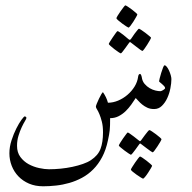

<svg xmlns="http://www.w3.org/2000/svg" viewBox="-20 -438 698 699"><path d="M604 -149.9Q604 -135.3 600.3 -116.5Q596.7 -97.7 588.9 -80.8Q581.1 -64 569.3 -52.5Q557.6 -41 541 -41Q526.9 -41 516.4 -45.9Q505.9 -50.8 497.8 -57.4Q489.7 -64 483.9 -70.6Q478 -77.1 474.1 -81.1Q466.8 -69.8 457.8 -57.1Q448.7 -44.4 437.5 -33.4Q426.3 -22.5 412.1 -15.1Q397.9 -7.8 380.9 -7.8Q380.9 7.8 380.6 17.8Q380.4 27.8 379.4 36.4Q378.4 44.9 377 53Q375.5 61 373 72.8Q365.7 107.9 351.8 134Q337.9 160.2 319.3 178.7Q300.8 197.3 278.6 209.2Q256.3 221.2 232.4 228Q208.5 234.9 184.1 237.5Q159.7 240.2 137.2 240.2Q108.4 240.2 85.7 230.5Q63 220.7 47.1 204.1Q31.2 187.5 22.7 165.8Q14.2 144 14.2 120.1Q14.2 96.7 22 72.8Q29.8 48.8 39.6 29.5Q49.3 10.3 58.3 -2Q67.4 -14.2 69.8 -14.2Q72.3 -14.2 74.2 -12.5Q76.2 -10.7 76.2 -8.8Q76.2 -5.9 70.8 2.9Q65.4 11.7 59.1 25.1Q52.7 38.6 47.4 55.9Q42 73.2 42 92.8Q42 117.2 54.2 133.5Q66.4 149.9 84.2 159.7Q102.1 169.4 122.3 173.8Q142.6 178.2 158.2 178.2Q179.2 178.2 201.2 176Q223.1 173.8 243.7 169.4Q264.2 165 281.7 158.9Q299.3 152.8 311 145Q336.9 127.9 345.9 104Q355 80.1 355 43.9Q355 21 350.8 4.9Q346.7 -11.2 342 -22.2Q337.4 -33.2 333.3 -39.6Q329.1 -45.9 329.1 -49.8Q329.1 -52.7 332.5 -61Q335.9 -69.3 340.3 -78.6Q344.7 -87.9 348.9 -95Q353 -102.1 355 -102.1Q360.8 -93.8 365.5 -84.2Q370.1 -74.7 373 -64Q391.6 -64 410.2 -71.8Q428.7 -79.6 444.1 -92.8Q459.5 -106 470 -123Q480.5 -140.1 482.9 -159.2Q484.4 -168.9 490.2 -168.9Q491.2 -168.9 493.2 -165.8Q495.1 -162.6 496.1 -157.2Q498 -142.6 506.3 -132.8Q514.6 -123 525.1 -116.9Q535.6 -110.8 546.1 -108.4Q556.6 -106 564 -106Q565.4 -106 568.4 -107.2Q571.3 -108.4 574 -110.1Q576.7 -111.8 578.9 -113.8Q581.1 -115.7 581.1 -117.2Q581.1 -120.6 577.6 -124.5Q574.2 -128.4 570.1 -131.8Q565.9 -135.3 562.5 -138.2Q559.1 -141.1 559.1 -142.1Q559.1 -143.6 561.3 -152.8Q563.5 -162.1 566.9 -172.6Q570.3 -183.1 573.5 -191.7Q576.7 -200.2 579.1 -200.2Q583 -200.2 587.4 -194.6Q591.8 -189 595.5 -180.9Q599.1 -172.9 601.6 -164.3Q604 -155.8 604 -149.9ZM480 -385.7Q480 -383.8 475.6 -376Q471.2 -368.2 465.8 -359.6Q460.4 -351.1 455.1 -344.2Q449.7 -337.4 447.8 -337.4Q446.8 -337.4 439.7 -342Q432.6 -346.7 424.6 -352.5Q416.5 -358.4 410.2 -364Q403.8 -369.6 403.8 -371.6Q403.8 -373.5 408.4 -381.1Q413.1 -388.7 418.9 -397Q424.8 -405.3 429.9 -411.9Q435.1 -418.5 436 -418.5Q438 -418.5 445.3 -413.8Q452.6 -409.2 460.2 -403.3Q467.8 -397.5 473.9 -392.1Q480 -386.7 480 -385.7ZM529.8 -300.8Q529.8 -298.8 525.4 -291Q521 -283.2 515.6 -274.7Q510.3 -266.1 505.1 -259.3Q500 -252.4 498 -252.4Q497.1 -252.4 490.5 -257.1Q483.9 -261.7 476.6 -267.6Q467.8 -273.9 457 -282.7Q455.1 -284.7 453.1 -284.7Q451.7 -284.7 449.7 -281.7Q441.9 -271 436 -262.7Q430.7 -255.4 426 -249.5Q421.4 -243.7 419.9 -243.7Q418.5 -243.7 411.4 -248.3Q404.3 -252.9 396.5 -259Q388.7 -265.1 382.3 -270.8Q376 -276.4 376 -277.8Q376 -279.3 380.6 -286.9Q385.3 -294.4 390.9 -302.7Q396.5 -311 401.6 -317.9Q406.7 -324.7 407.7 -324.7Q410.2 -324.7 416.7 -320.1Q423.3 -315.4 430.2 -310.1Q438.5 -303.7 447.8 -295.4Q451.2 -293 452.6 -293Q454.1 -293 457 -296.4Q463.9 -306.6 469.7 -314.9Q475.1 -321.8 479.7 -327.6Q484.4 -333.5 485.8 -333.5Q487.3 -333.5 494.4 -328.9Q501.5 -324.2 509.3 -318.4Q517.1 -312.5 523.4 -307.1Q529.8 -301.8 529.8 -300.8ZM567.9 68.8Q567.9 70.8 563.5 78.4Q559.1 85.9 553.5 94.5Q547.9 103 542.7 109.9Q537.6 116.7 535.6 116.7Q534.7 116.7 528.1 112.1Q521.5 107.4 513.7 101.6Q504.9 95.2 493.7 86.4Q491.7 84.5 490.2 84.5Q488.8 84.5 486.8 87.4Q479 98.1 473.1 106.4Q467.8 113.8 462.9 119.6Q458 125.5 456.5 125.5Q455.6 125.5 448.5 120.8Q441.4 116.2 433.3 110.1Q425.3 104 418.9 98.6Q412.6 93.3 412.6 91.8Q412.6 90.3 417.2 82.5Q421.9 74.7 427.7 66.4Q433.6 58.1 438.7 51.3Q443.8 44.4 444.8 44.4Q447.3 44.4 453.6 49.1Q460 53.7 467.3 59.1L485.8 73.7Q489.3 76.2 489.7 76.2Q490.7 76.2 493.7 72.8L507.3 54.2Q512.7 47.4 517.3 41.5Q522 35.6 523.9 35.6Q525.9 35.6 533 40.3Q540 44.9 547.9 50.8Q555.7 56.6 561.8 62Q567.9 67.4 567.9 68.8ZM533.7 165.5Q533.7 167 529.3 174.6Q524.9 182.1 519.5 190.4Q514.2 198.7 508.5 205.6Q502.9 212.4 501 212.4Q499.5 212.4 492.4 208Q485.4 203.6 477.3 198Q469.2 192.4 462.9 187Q456.5 181.6 456.5 179.7Q456.5 177.7 461.2 170.2Q465.8 162.6 471.7 154.1Q477.5 145.5 482.9 138.7Q488.3 131.8 489.7 131.8Q491.7 131.8 498.8 136.5Q505.9 141.1 513.7 147.2Q521.5 153.3 527.6 158.7Q533.7 164.1 533.7 165.5Z"/></svg>

Font: Scheherazade Rohingya
Style: Regular
Weight: 400
Designer: SIL International
Foundry: SIL International
Version: Version 2.000 (build 440/429)